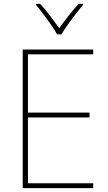

<svg xmlns="http://www.w3.org/2000/svg" viewBox="-20 -969 558 989"><path d="M460 0H97V-714H460V-689H124V-389H441V-364H124V-25H460ZM407 -949H385Q359 -921 332 -886.5Q305 -852 285 -824Q265 -852 239 -886.5Q213 -921 187 -949H166V-943Q192 -912 224.5 -867.5Q257 -823 274 -792H297Q314 -823 347.5 -867.5Q381 -912 407 -943Z"/></svg>

Font: Noto Sans Display Thin
Style: Regular
Weight: 250
Designer: Monotype Design Team
Foundry: Monotype Imaging Inc.
Version: Version 1.900